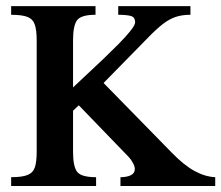

<svg xmlns="http://www.w3.org/2000/svg" viewBox="-20 -619 736 639"><path d="M696.3 0H380.9V-29.3Q402.3 -29.3 415.5 -35.9Q428.7 -42.5 428.7 -56.6Q428.7 -64.9 422.6 -76.4Q416.5 -87.9 408.7 -96.2L242.2 -268.6L223.1 -250.5V-113.8Q223.1 -64.9 236.8 -47.1Q250.5 -29.3 299.8 -29.3V0H17.1V-29.3Q54.2 -29.3 72.3 -36.9Q90.3 -44.4 96.2 -62.7Q102.1 -81.1 102.1 -113.8V-484.9Q102.1 -517.1 96.2 -535.9Q90.3 -554.7 72.3 -562.3Q54.2 -569.8 17.1 -569.8V-598.6H297.9V-569.8Q250 -569.8 236.6 -551.8Q223.1 -533.7 223.1 -484.9V-328.1Q241.2 -345.7 267.6 -369.9Q293.9 -394 322 -420.9Q350.1 -447.8 374.8 -472.7Q399.4 -497.6 414.6 -516.8Q429.7 -536.1 429.7 -544.4Q429.7 -562 415.3 -565.9Q400.9 -569.8 373.5 -569.8V-598.6H613.8V-569.8Q585.9 -569.8 564.7 -562.7Q543.5 -555.7 521.7 -538.8Q500 -522 471.2 -492.2L324.7 -342.8L552.7 -109.9Q592.8 -68.8 627.7 -49.8Q662.6 -30.8 696.3 -29.3Z"/></svg>

Font: Scheherazade New SemiBold
Style: Regular
Weight: 600
Designer: SIL International
Foundry: SIL International
Version: Version 4.000